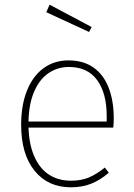

<svg xmlns="http://www.w3.org/2000/svg" viewBox="-20 -787 569 817"><path d="M271 -530Q335 -530 378 -499.5Q421 -469 442.5 -413.5Q464 -358 464 -283Q464 -262 462 -244H96V-270H434V-294Q434 -390 393.5 -446Q353 -502 273 -502Q225 -502 186 -475.5Q147 -449 124 -394Q101 -339 101 -256Q102 -176 125.5 -122.5Q149 -69 189 -43.5Q229 -18 282 -18Q325 -18 357.5 -31.5Q390 -45 426 -74L443 -52Q407 -21 368.5 -5.5Q330 10 282 10Q184 10 127 -60.5Q70 -131 70 -256Q70 -340 95 -402Q120 -464 165.5 -497Q211 -530 271 -530ZM191 -767 370 -672 359 -651 177 -735Z"/></svg>

Font: Firava
Style: Regular
Weight: 400
Designer: Carrois Corporate & Edenspiekermann AG
Foundry: Greg Finn Gibson
Version: Version 5.000